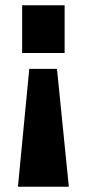

<svg xmlns="http://www.w3.org/2000/svg" viewBox="-20 -548 329 728"><path d="M48 160 91 -287H196L241 160ZM64 -347V-528H225V-347Z"/></svg>

Font: Archivo Condensed Black
Style: Regular
Weight: 900
Width: 3
Designer: Hector Gatti
Foundry: Omnibus-Type
Version: Version 2.001